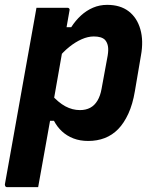

<svg xmlns="http://www.w3.org/2000/svg" viewBox="-26 -570 646 790"><path d="M124 -538Q146 -538 166.5 -538Q187 -538 208.5 -538Q230 -538 251 -538Q255 -538 257 -536.5Q259 -535 260 -532.5Q261 -530 260 -527Q244 -436 228 -345Q212 -254 196 -163Q180 -72 163.5 19Q147 110 131 200Q109 200 88 200Q67 200 46 200Q25 200 3 200Q0 200 -2 198.5Q-4 197 -5 194.5Q-6 192 -6 189Q8 111 22 33Q36 -45 50 -124Q64 -203 78 -281Q92 -359 106 -437Q111 -465 115.5 -490Q120 -515 124 -538ZM415 -550Q469 -550 503.5 -523.5Q538 -497 551.5 -449.5Q565 -402 554 -342L529 -195Q520 -141 502 -102Q484 -63 460 -38.5Q436 -14 405 -2Q374 10 337 10Q303 10 276 -0.5Q249 -11 229 -29.5Q209 -48 196 -73H164L183 -183Q214 -148 243 -132.5Q272 -117 303 -117Q327 -117 345 -126.5Q363 -136 375 -156Q387 -176 392 -205L417 -341Q421 -365 418 -380.5Q415 -396 406 -406Q399 -413 387.5 -416.5Q376 -420 360 -420Q336 -420 310 -408.5Q284 -397 258.5 -376.5Q233 -356 210 -327L233 -458H267Q285 -486 307.5 -506.5Q330 -527 357 -538.5Q384 -550 415 -550Z"/></svg>

Font: RecMonoLinear Nerd Font Mono
Style: Bold Italic
Weight: 700
Italic angle: -10°
Monospace: yes
Version: Version 1.085; ttfautohint (v1.8.4.7-5d5b);Nerd Fonts 3.2.1